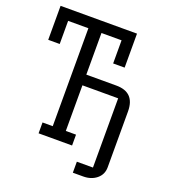

<svg xmlns="http://www.w3.org/2000/svg" viewBox="-159 -866 1003 1131"><g transform="rotate(20 343.0 -300.5)"><path d="M494 -421Q611 -421 611 -301V49Q611 94 577.5 121.5Q544 149 494 149H429V80H530V-354H306V-68H370V0H160V-68H224V-682H97V-537H25V-750H504V-537H432V-682H306V-421Z"/></g></svg>

Font: Kelly Slab
Style: Regular
Weight: 400
Designer: Denis Masharov
Foundry: Denis Masharov
Version: Version 1.001